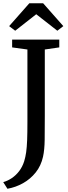

<svg xmlns="http://www.w3.org/2000/svg" viewBox="-37 -988 423 1187"><path d="M-17 138Q11 130 36.5 112.8Q62 95.5 81.8 69.5Q101.5 43.5 112.5 9Q120.5 -17 124.8 -47.2Q129 -77.5 130.8 -121.8Q132.5 -166 132.5 -234.5V-682L38 -695V-743H329.5V-695L240 -682V-273Q240 -188.5 239.2 -125.2Q238.5 -62 229 -19Q216.5 37 183.8 78Q151 119 105.5 144.5Q60 170 9 179ZM57 -798 19.5 -826.5 144.5 -968H229.5L354.5 -826.5L317.5 -798L187 -900Z"/></svg>

Font: Merriweather 28pt
Style: Regular
Weight: 400
Version: Version 2.100